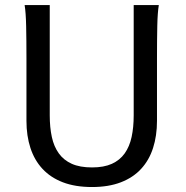

<svg xmlns="http://www.w3.org/2000/svg" viewBox="-20 -733 743 765"><path d="M612.8 -712.9Q607.9 -683.6 606.7 -630.1Q605.5 -576.7 605.5 -500.5V-251.5Q605.5 -191.9 589.8 -143.3Q574.2 -94.7 542.2 -60.1Q510.3 -25.4 461.4 -6.6Q412.6 12.2 346.7 12.2Q279.8 12.2 230.7 -6.6Q181.6 -25.4 149.4 -60.1Q117.2 -94.7 101.3 -143.3Q85.4 -191.9 85.4 -251.5V-500.5Q85.4 -572.8 84.2 -628.2Q83 -683.6 78.1 -712.9H178.2V-273.4Q178.2 -225.6 186.5 -187.3Q194.8 -148.9 214.4 -121.8Q233.9 -94.7 266.1 -80.3Q298.3 -65.9 346.7 -65.9Q394 -65.9 425.8 -80.3Q457.5 -94.7 476.8 -121.8Q496.1 -148.9 504.4 -187.3Q512.7 -225.6 512.7 -273.4V-712.9Z"/></svg>

Font: Andika CyrE
Style: Regular
Weight: 400
Designer: Victor Gaultney, Annie Olsen, Julie Remington, Don Collingsworth, Eric Hays, Becca Hirsbrunner
Foundry: SIL International
Version: Version 5.000